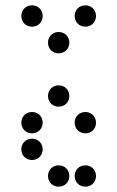

<svg xmlns="http://www.w3.org/2000/svg" viewBox="-20 -710 440 720"><path d="M100 -610C123 -610 140 -627 140 -650C140 -673 123 -690 100 -690C77 -690 60 -673 60 -650C60 -627 77 -610 100 -610ZM300 -610C323 -610 340 -627 340 -650C340 -673 323 -690 300 -690C277 -690 260 -673 260 -650C260 -627 277 -610 300 -610ZM200 -510C223 -510 240 -527 240 -550C240 -573 223 -590 200 -590C177 -590 160 -573 160 -550C160 -527 177 -510 200 -510ZM200 -310C223 -310 240 -327 240 -350C240 -373 223 -390 200 -390C177 -390 160 -373 160 -350C160 -327 177 -310 200 -310ZM100 -210C123 -210 140 -227 140 -250C140 -273 123 -290 100 -290C77 -290 60 -273 60 -250C60 -227 77 -210 100 -210ZM300 -210C323 -210 340 -227 340 -250C340 -273 323 -290 300 -290C277 -290 260 -273 260 -250C260 -227 277 -210 300 -210ZM100 -110C123 -110 140 -127 140 -150C140 -173 123 -190 100 -190C77 -190 60 -173 60 -150C60 -127 77 -110 100 -110ZM200 -10C223 -10 240 -27 240 -50C240 -73 223 -90 200 -90C177 -90 160 -73 160 -50C160 -27 177 -10 200 -10ZM300 -10C323 -10 340 -27 340 -50C340 -73 323 -90 300 -90C277 -90 260 -73 260 -50C260 -27 277 -10 300 -10Z"/></svg>

Font: TINY 5x3 80
Style: Regular
Weight: 200
Designer: Jack Halten Fahnestock
Foundry: Velvetyne Type Foundry
Version: Version 1.002;hotconv 1.0.109;makeotfexe 2.5.65596